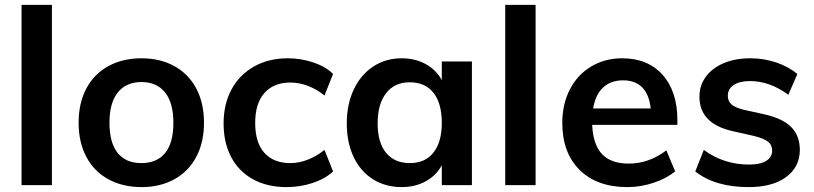

<svg xmlns="http://www.w3.org/2000/svg" viewBox="-20 -756 3325 784"><path d="M68 -736H192V0H68Z M301 -255Q301 -335 332.5 -394.5Q364 -454 422.5 -486Q481 -518 558 -518Q634 -518 692 -486Q750 -454 781.5 -394.5Q813 -335 813 -255Q813 -175 781.5 -115.5Q750 -56 692 -24Q634 8 558 8Q481 8 422.5 -24Q364 -56 332.5 -115.5Q301 -175 301 -255ZM688 -255Q688 -336 654 -378.5Q620 -421 558 -421Q495 -421 461 -378.5Q427 -336 427 -255Q427 -173 460.5 -131.5Q494 -90 557 -90Q621 -90 654.5 -131.5Q688 -173 688 -255Z M893 -252Q893 -331 925.5 -391Q958 -451 1017.5 -484.5Q1077 -518 1155 -518Q1209 -518 1259.5 -501Q1310 -484 1340 -454L1305 -366Q1273 -392 1237 -405.5Q1201 -419 1166 -419Q1098 -419 1060 -376.5Q1022 -334 1022 -254Q1022 -174 1059.5 -132Q1097 -90 1166 -90Q1201 -90 1237 -104Q1273 -118 1305 -144L1340 -56Q1308 -26 1257 -9Q1206 8 1150 8Q1071 8 1013 -24Q955 -56 924 -114.5Q893 -173 893 -252Z M1907 -505V0H1784V-81Q1761 -39 1718 -15.5Q1675 8 1620 8Q1554 8 1503 -24Q1452 -56 1424 -115Q1396 -174 1396 -252Q1396 -330 1424.5 -390.5Q1453 -451 1504 -484.5Q1555 -518 1620 -518Q1675 -518 1718 -494.5Q1761 -471 1784 -429V-505ZM1784 -254Q1784 -334 1750 -377Q1716 -420 1653 -420Q1591 -420 1556.5 -375.5Q1522 -331 1522 -252Q1522 -174 1556.5 -132Q1591 -90 1654 -90Q1716 -90 1750 -133Q1784 -176 1784 -254Z M2043 -736H2167V0H2043Z M2746 -246H2398Q2402 -165 2438.5 -126.5Q2475 -88 2547 -88Q2630 -88 2701 -142L2737 -56Q2701 -27 2648.5 -9.5Q2596 8 2542 8Q2418 8 2347 -62Q2276 -132 2276 -254Q2276 -331 2307 -391Q2338 -451 2394 -484.5Q2450 -518 2521 -518Q2625 -518 2685.5 -450.5Q2746 -383 2746 -265ZM2402 -313H2637Q2631 -370 2602.5 -399Q2574 -428 2524 -428Q2474 -428 2442.5 -398.5Q2411 -369 2402 -313Z M2819 -56 2854 -144Q2935 -84 3039 -84Q3084 -84 3108.5 -99Q3133 -114 3133 -141Q3133 -164 3116 -177.5Q3099 -191 3058 -201L2974 -220Q2836 -250 2836 -361Q2836 -407 2862 -442.5Q2888 -478 2935 -498Q2982 -518 3044 -518Q3098 -518 3148 -501.5Q3198 -485 3236 -454L3199 -369Q3123 -425 3043 -425Q3000 -425 2976 -409Q2952 -393 2952 -365Q2952 -343 2966.5 -330Q2981 -317 3016 -308L3102 -289Q3177 -272 3211.5 -236.5Q3246 -201 3246 -144Q3246 -74 3190 -33Q3134 8 3037 8Q2900 8 2819 -56Z"/></svg>

Font: Muli
Style: Bold
Weight: 700
Designer: Vernon Adams
Foundry: Vernon Adams
Version: Version 2.001